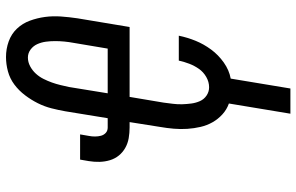

<svg xmlns="http://www.w3.org/2000/svg" viewBox="-194 -589 988 640"><g transform="rotate(-90 300.0 -269.0)"><path d="M241 205 275 0Q255 -7 239 -21.5Q223 -36 212.5 -54.5Q202 -73 197 -94.5Q192 -116 190.5 -138.5Q189 -161 191 -184Q193 -207 197 -230L213 -331H195Q177 -331 159.5 -334Q142 -337 127 -345.5Q112 -354 101.5 -367Q91 -380 86 -396.5Q81 -413 80.5 -431Q80 -449 83 -467L88 -496H172L167 -467Q165 -457 165 -446.5Q165 -436 167.5 -426.5Q170 -417 177 -410.5Q184 -404 195 -404H226L249 -545Q253 -568 259 -591.5Q265 -615 276 -637Q287 -659 302.5 -679.5Q318 -700 338 -715Q358 -730 382 -736.5Q406 -743 430 -743Q457 -743 482 -734Q507 -725 524.5 -706.5Q542 -688 551 -663.5Q560 -639 563.5 -613Q567 -587 565 -559.5Q563 -532 559 -505L530 -331H297L278 -218Q276 -202 274 -186.5Q272 -171 272.5 -155.5Q273 -140 275 -125Q277 -110 283 -96.5Q289 -83 301.5 -74.5Q314 -66 329 -66Q347 -66 363.5 -75.5Q380 -85 390.5 -100Q401 -115 407.5 -132Q414 -149 418 -167H501Q495 -138 484 -111Q473 -84 455 -59.5Q437 -35 411.5 -17Q386 1 358 6L325 205ZM309 -404H458L477 -517Q480 -533 481.5 -548.5Q483 -564 483 -579.5Q483 -595 481 -610Q479 -625 473 -638.5Q467 -652 455 -661Q443 -670 428 -670Q413 -670 399 -662.5Q385 -655 374.5 -643.5Q364 -632 357 -618Q350 -604 345 -590Q340 -576 336.5 -561.5Q333 -547 330 -533Z"/></g></svg>

Font: Iosevka Curly Extended Oblique
Style: Regular
Weight: 400
Width: 7
Italic angle: -9°
Monospace: yes
Designer: Belleve Invis
Foundry: Belleve Invis
Version: Version 11.1.0; ttfautohint (v1.8.3)